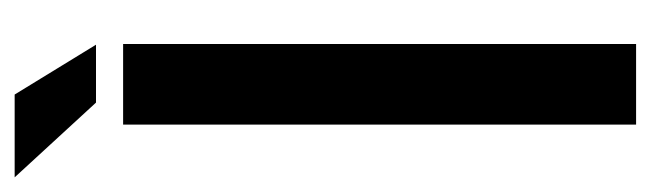

<svg xmlns="http://www.w3.org/2000/svg" viewBox="-365 -555 888 262"><g transform="rotate(-90 79.0 -424.0)"><path d="M40 -700H150V0H40ZM81 -848 149 -737H70L-32 -848Z"/></g></svg>

Font: SVN-Bebas Neue
Style: Bold
Weight: 700
Designer: Ryoichi Tsunekawa
Foundry: Ryoichi Tsunekawa
Version: Version 1.300; ttfautohint (v1.7.9-c794)